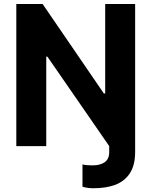

<svg xmlns="http://www.w3.org/2000/svg" viewBox="-20 -748 775 983"><path d="M539.1 0Q572.3 0 671.9 0Q671.9 6.8 671.9 29.3Q671.9 98.6 644.5 139.6Q618.2 179.7 570.3 198.2Q522.5 215.8 458 215.8Q444.3 215.8 429.7 213.9Q415 211.9 402.3 208Q402.3 169.9 402.3 93.8Q413.1 96.7 426.8 97.7Q441.4 98.6 455.1 98.6Q492.2 98.6 515.6 83Q539.1 66.4 539.1 31.2Q539.1 20.5 539.1 0ZM671.9 -727.5Q671.9 -545.9 671.9 0Q638.7 0 539.1 0Q460 -114.3 222.7 -458Q220.7 -458 216.8 -458Q216.8 -343.8 216.8 0Q178.7 0 63.5 0Q63.5 -181.6 63.5 -727.5Q96.7 -727.5 198.2 -727.5Q276.4 -613.3 511.7 -269.5Q513.7 -269.5 518.6 -269.5Q518.6 -383.8 518.6 -727.5Q556.6 -727.5 671.9 -727.5Z"/></svg>

Font: DeepSea
Style: Bold
Weight: 700
Designer: Stem
Version: Version 3.019;git-0a5106e0b